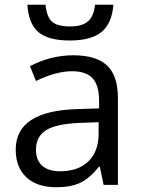

<svg xmlns="http://www.w3.org/2000/svg" viewBox="-20 -776 596 806"><path d="M456 -756H379Q374 -708 349.5 -686.5Q325 -665 275 -665Q221 -665 198.5 -685Q176 -705 171 -756H95Q100 -676 141.5 -641Q183 -606 273 -606Q363 -606 406.5 -642Q450 -678 456 -756ZM475 -365Q475 -458 429.5 -501Q384 -544 287 -544Q240 -544 193 -532Q146 -520 106 -498L131 -436Q216 -477 282 -477Q342 -477 369 -447Q396 -417 396 -354V-321L305 -318Q46 -311 46 -148Q46 -73 91 -31.5Q136 10 216 10Q277 10 316.5 -8.5Q356 -27 395 -76H399L415 0H475ZM131 -147Q131 -203 173.5 -229.5Q216 -256 313 -260L394 -263V-215Q394 -140 351 -98.5Q308 -57 232 -57Q184 -57 157.5 -80Q131 -103 131 -147Z"/></svg>

Font: OpenSansMMV
Style: Regular
Weight: 400
Designer: Steve Matteson
Foundry: Ascender Corporation
Version: Version 4.000